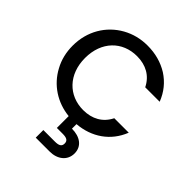

<svg xmlns="http://www.w3.org/2000/svg" viewBox="-257 -864 1286 1286"><g transform="rotate(45 386.5 -221.0)"><path d="M37 -349C37 -286 51 -228 79 -177C134 -73 235 -8 352 4V116H407C444 116 463 125 463 153C463 181 444 190 407 190H298V262H430C503 262 557 220 557 153C557 86 504 48 427 48V5C560 -6 667 -79 715 -202H578C542 -129 476 -93 392 -93C254 -93 154 -194 154 -349C154 -505 254 -604 392 -604C476 -604 542 -568 578 -495H715C689 -562 647 -613 590 -650C532 -686 466 -704 392 -704C327 -704 268 -689 214 -659C105 -598 37 -485 37 -349Z"/></g></svg>

Font: Poppins Medium
Style: Regular
Weight: 500
Designer: Ninad Kale (Devanagari), Jonny Pinhorn (Latin)
Foundry: Indian Type Foundry
Version: 4.004